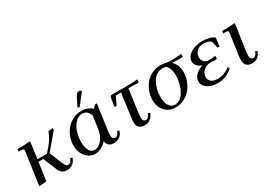

<svg xmlns="http://www.w3.org/2000/svg" viewBox="-6 -1313 2756 1990"><g transform="rotate(-30 1372.0 -318.0)"><path d="M58.1 -411.1 63 -439Q149.4 -439 212.9 -445.8L210.9 -418L187 -245.1H300.8L353 -306.2Q407.2 -370.6 431.2 -439.9L485.8 -445.8L483.9 -421.9L327.1 -235.8L388.2 -86.9Q400.9 -57.1 410.4 -46.1Q419.9 -35.2 438 -35.2Q461.9 -35.2 477.1 -64.9L487.8 -86.9L511.2 -76.2L500 -54.2Q487.8 -30.3 469.7 -16.1Q451.7 -2 434.3 2.4Q417 6.8 395 6.8Q333.5 6.8 307.1 -56.2L240.2 -217.8H183.1L151.9 0L64.9 6.8L66.9 -17.1L116.2 -363.8Q119.1 -380.9 119.1 -391.1Q119.1 -402.8 112.8 -407Q106.4 -411.1 88.9 -411.1Z M580.6 -178.2Q580.6 -231 599.1 -280.8Q617.7 -330.6 649.9 -368.4Q682.1 -406.2 729 -429.2Q775.9 -452.1 828.6 -452.1Q908.2 -452.1 956.5 -403.8L985.8 -439H1009.8L967.8 -141.1Q962.9 -104.5 962.9 -82Q962.9 -35.2 1000 -35.2Q1023.4 -35.2 1038.6 -64.9L1049.8 -86.9L1072.8 -76.2L1062 -54.2Q1030.8 6.8 956.5 6.8Q922.4 6.8 900.6 -10.7Q878.9 -28.3 876 -64.9Q810.5 6.8 735.8 6.8Q671.9 6.8 626.2 -46.9Q580.6 -100.6 580.6 -178.2ZM668 -169.9Q668 -108.4 689.2 -70.3Q710.4 -32.2 750 -32.2Q798.3 -32.2 837.9 -78.9Q877.4 -125.5 888.7 -201.2L909.7 -349.1Q900.4 -383.8 878.4 -403.3Q856.4 -422.9 823.7 -422.9Q775.4 -422.9 738.8 -383.1Q702.1 -343.3 685.1 -286.6Q668 -230 668 -169.9ZM814 -502 859.9 -594.2Q873.5 -621.6 885.3 -632.3Q897 -643.1 912.6 -643.1Q928.7 -643.1 938 -624L835 -493.2Z M1150.4 -314 1164.6 -411.1Q1167 -427.2 1172.9 -433.1Q1178.7 -439 1195.3 -439H1375.5Q1431.2 -439 1496.1 -445.8L1495.1 -418L1493.2 -411.1L1468.3 -408.2Q1441.4 -411.1 1399.4 -411.1H1371.1L1334.5 -141.1Q1329.1 -100.6 1329.1 -82Q1329.1 -35.2 1366.2 -35.2Q1390.1 -35.2 1405.3 -64.9L1416.5 -86.9L1439.5 -76.2L1428.2 -54.2Q1416 -30.3 1397.9 -16.1Q1379.9 -2 1362.5 2.4Q1345.2 6.8 1323.2 6.8Q1286.6 6.8 1263.9 -14.2Q1241.2 -35.2 1241.2 -78.1Q1241.2 -107.9 1246.1 -141.1L1283.2 -411.1H1220.2L1174.3 -314Z M1525.9 -178.2Q1525.9 -231 1544.4 -280.8Q1563 -330.6 1595.2 -368.4Q1627.4 -406.2 1674.3 -429.2Q1721.2 -452.1 1773.9 -452.1Q1797.9 -452.1 1833.5 -445.6Q1869.1 -439 1893.1 -439Q1959.5 -439 2022.9 -445.8L2022 -418L2020 -411.1L1995.1 -408.2Q1968.3 -411.1 1926.3 -411.1H1895Q1951.2 -360.8 1951.2 -272Q1951.2 -219.2 1932.1 -168.9Q1913.1 -118.7 1880.6 -79.6Q1848.1 -40.5 1801 -16.8Q1753.9 6.8 1701.2 6.8Q1621.1 6.8 1573.5 -45.7Q1525.9 -98.1 1525.9 -178.2ZM1613.3 -169.9Q1613.3 -128.4 1622.3 -96.2Q1631.3 -64 1652.8 -43Q1674.3 -22 1706.1 -22Q1735.8 -22 1762 -38.3Q1788.1 -54.7 1806.4 -81.3Q1824.7 -107.9 1838.1 -141.8Q1851.6 -175.8 1857.9 -211.2Q1864.3 -246.6 1864.3 -279.8Q1864.3 -381.8 1812 -412.1Q1798.8 -413.1 1775.9 -413.1Q1737.3 -413.1 1705.6 -390.6Q1673.8 -368.2 1654.3 -332.5Q1634.8 -296.9 1624 -254.6Q1613.3 -212.4 1613.3 -169.9Z M2034.2 -105Q2034.2 -150.4 2067.6 -183.6Q2101.1 -216.8 2153.8 -231.9Q2117.2 -246.1 2097.2 -269.5Q2077.1 -293 2077.1 -321.8Q2077.1 -376 2134 -414.1Q2190.9 -452.1 2280.8 -452.1Q2368.7 -452.1 2418.9 -412.1L2404.8 -314H2381.8L2365.7 -390.1Q2340.8 -422.9 2275.9 -422.9Q2221.7 -422.9 2192.9 -393.1Q2164.1 -363.3 2164.1 -323.2Q2164.1 -291 2183.8 -268.6Q2203.6 -246.1 2236.8 -246.1Q2272.9 -246.1 2319.8 -252L2318.8 -224.1L2316.9 -216.8L2292 -213.9Q2263.2 -216.8 2245.1 -216.8Q2189.9 -216.8 2156 -184.1Q2122.1 -151.4 2122.1 -108.9Q2122.1 -76.2 2147.9 -54.2Q2173.8 -32.2 2223.1 -32.2Q2307.6 -32.2 2371.1 -86.9L2384.8 -66.9Q2310.1 6.8 2208 6.8Q2129.4 6.8 2081.8 -25.1Q2034.2 -57.1 2034.2 -105Z M2505.9 -411.1 2510.7 -439Q2599.1 -439 2662.6 -445.8L2660.6 -418L2619.6 -141.1Q2614.7 -104.5 2614.7 -82Q2614.7 -35.2 2651.9 -35.2Q2675.8 -35.2 2690.9 -64.9L2701.7 -86.9L2724.6 -76.2L2713.9 -54.2Q2701.7 -30.3 2683.6 -16.1Q2665.5 -2 2648.2 2.4Q2630.9 6.8 2608.9 6.8Q2572.3 6.8 2549.6 -14.2Q2526.9 -35.2 2526.9 -78.1Q2526.9 -107.9 2531.7 -141.1L2564 -363.8Q2566.9 -380.9 2566.9 -391.1Q2566.9 -402.8 2560.5 -407Q2554.2 -411.1 2536.6 -411.1Z"/></g></svg>

Font: Dihjauti S
Style: Bold Italic
Weight: 700
Italic angle: -9°
Designer: T. Christopher White
Version: Version 3.0.0